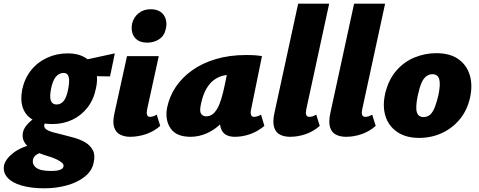

<svg xmlns="http://www.w3.org/2000/svg" viewBox="-89 -731 2595 1040"><path d="M151 289Q80 289 28 274Q-24 259 -49 230.5Q-74 202 -67 164Q-58 129 -16 96.5Q26 64 113 42L150 92Q123 97 108.5 107Q94 117 90 132Q84 160 107 177.5Q130 195 186 195Q220 195 237 188.5Q254 182 255 169Q257 159 245.5 149.5Q234 140 215 131Q196 122 171 115Q147 108 121 97.5Q95 87 73.5 71.5Q52 56 41 35Q30 14 35 -13Q40 -37 61 -59.5Q82 -82 113.5 -103Q145 -124 179 -139L205 -109Q189 -97 177.5 -89.5Q166 -82 160 -74.5Q154 -67 151 -55Q148 -41 160 -31.5Q172 -22 194.5 -15.5Q217 -9 244 -3Q276 5 310.5 14.5Q345 24 372.5 40Q400 56 414 83Q428 110 418 151Q409 195 370 226Q331 257 273.5 273Q216 289 151 289ZM194 -59Q133 -59 92.5 -80.5Q52 -102 36 -143.5Q20 -185 31 -245Q44 -306 79 -350Q114 -394 166 -418Q218 -442 279 -442Q333 -442 371.5 -419.5Q410 -397 427 -355Q444 -313 431 -254Q419 -192 385 -148.5Q351 -105 302 -82Q253 -59 194 -59ZM217 -165Q242 -165 257.5 -186Q273 -207 281 -252Q289 -296 282.5 -316Q276 -336 256 -336Q231 -336 213.5 -315Q196 -294 187 -248Q179 -204 187 -184.5Q195 -165 217 -165ZM507 -317 336 -320 345 -401 533 -442Z M616 10Q586 10 562.5 -1.5Q539 -13 529.5 -41Q520 -69 531 -118L599 -427H771L708 -139Q704 -120 707.5 -109Q711 -98 724 -98Q731 -98 739.5 -100.5Q748 -103 760 -110L779 -49Q745 -19 702 -4.5Q659 10 616 10ZM709 -500Q674 -500 654 -515Q634 -530 627.5 -554Q621 -578 627 -605Q636 -639 662.5 -660Q689 -681 727 -681Q761 -681 781.5 -666Q802 -651 809 -626.5Q816 -602 809 -574Q801 -537 773 -518.5Q745 -500 709 -500Z M943 10Q866 10 835 -35.5Q804 -81 816 -147Q828 -207 862 -258.5Q896 -310 951 -349.5Q1006 -389 1080 -411Q1154 -433 1244 -433Q1274 -433 1293.5 -431.5Q1313 -430 1330 -427L1271 -138Q1263 -98 1287 -98Q1294 -98 1303.5 -100.5Q1313 -103 1325 -110L1343 -49Q1307 -19 1266 -4.5Q1225 10 1182 10Q1154 10 1134 -1.5Q1114 -13 1106 -40.5Q1098 -68 1107 -117L1134 -249L1220 -277Q1205 -210 1177.5 -157Q1150 -104 1113 -66.5Q1076 -29 1032.5 -9.5Q989 10 943 10ZM1028 -101Q1046 -101 1060 -110.5Q1074 -120 1086.5 -140.5Q1099 -161 1109.5 -195Q1120 -229 1130 -278L1150 -377L1208 -320Q1196 -324 1185 -325Q1174 -326 1162 -326Q1123 -326 1094.5 -312.5Q1066 -299 1046.5 -275.5Q1027 -252 1015 -221Q1003 -190 997 -154Q992 -125 1001.5 -113Q1011 -101 1028 -101Z M1482 10Q1451 10 1428 -1.5Q1405 -13 1396 -41Q1387 -69 1397 -117L1526 -711H1694L1570 -139Q1566 -120 1569.5 -109Q1573 -98 1588 -98Q1594 -98 1602.5 -100.5Q1611 -103 1624 -110L1643 -49Q1609 -19 1567 -4.5Q1525 10 1482 10Z M1785 10Q1754 10 1731 -1.5Q1708 -13 1699 -41Q1690 -69 1700 -117L1829 -711H1997L1873 -139Q1869 -120 1872.5 -109Q1876 -98 1891 -98Q1897 -98 1905.5 -100.5Q1914 -103 1927 -110L1946 -49Q1912 -19 1870 -4.5Q1828 10 1785 10Z M2182 16Q2109 16 2062 -16.5Q2015 -49 1998.5 -103.5Q1982 -158 1998 -227Q2016 -300 2057.5 -348Q2099 -396 2156 -419.5Q2213 -443 2274 -443Q2348 -443 2393.5 -411Q2439 -379 2455.5 -324.5Q2472 -270 2457 -202Q2442 -134 2401.5 -85Q2361 -36 2304 -10Q2247 16 2182 16ZM2205 -97Q2227 -97 2241.5 -110.5Q2256 -124 2266.5 -151Q2277 -178 2286 -217Q2298 -276 2290 -302.5Q2282 -329 2254 -329Q2234 -329 2218.5 -316.5Q2203 -304 2192.5 -278Q2182 -252 2173 -209Q2161 -149 2169 -123Q2177 -97 2205 -97Z"/></svg>

Font: Ysabeau Black
Style: Italic
Weight: 900
Italic angle: -12°
Version: Version 2.000;gftools[0.9.27.dev2+g8671c4b]